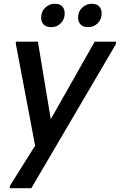

<svg xmlns="http://www.w3.org/2000/svg" viewBox="-20 -766 635 1018"><path d="M32 232V220L201 -49L482 -545H595V-533L146 232ZM172 37 64 -533V-545H181L252 -117ZM448 -622Q421 -622 407.5 -636Q394 -650 394 -672Q394 -705 416 -725.5Q438 -746 465 -746Q493 -746 506 -732Q519 -718 519 -696Q519 -663 498 -642.5Q477 -622 448 -622ZM252 -622Q225 -622 211.5 -636Q198 -650 198 -672Q198 -705 220 -725.5Q242 -746 269 -746Q297 -746 310 -732Q323 -718 323 -696Q323 -663 302 -642.5Q281 -622 252 -622Z"/></svg>

Font: Kufam Medium
Style: Italic
Weight: 500
Italic angle: -11°
Designer: Artur Schmal
Foundry: Original Type
Version: Version 1.301; ttfautohint (v1.8.3)